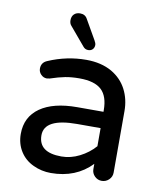

<svg xmlns="http://www.w3.org/2000/svg" viewBox="-81 -771 712 848"><g transform="rotate(10 274.5 -347.5)"><path d="M250 -563.5 182.6 -643.6Q172.9 -653.3 172.9 -668.9Q172.9 -686.5 183.1 -696.3Q193.4 -706.1 210 -706.1Q233.4 -706.1 243.2 -686.5L293 -599.6Q299.8 -587.9 299.8 -580.1Q299.8 -568.4 292.5 -560.5Q285.2 -552.7 272.5 -552.7Q258.8 -552.7 250 -563.5ZM125 -6.8Q86.9 -24.4 65.4 -58.6Q43.9 -92.8 43.9 -136.7Q43.9 -212.9 103 -254.4Q162.1 -295.9 269.5 -295.9H386.7V-302.7Q386.7 -365.2 356 -394Q325.2 -422.9 256.8 -422.9Q221.7 -422.9 193.4 -417.5Q165 -412.1 127 -399.4L114.3 -397.5Q99.6 -397.5 88.4 -408.7Q77.1 -419.9 77.1 -435.5Q77.1 -462.9 103.5 -473.6Q185.5 -508.8 272.5 -508.8Q339.8 -508.8 387.7 -481.4Q432.6 -455.1 455.1 -411.6Q477.5 -368.2 477.5 -315.4V-39.1Q477.5 -20.5 463.9 -7.3Q450.2 5.9 431.6 5.9Q413.1 5.9 399.9 -7.3Q386.7 -20.5 386.7 -39.1V-62.5Q316.4 10.7 204.1 10.7Q162.1 10.7 125 -6.8ZM386.7 -141.6V-222.7H281.2Q134.8 -222.7 134.8 -146.5Q134.8 -69.3 237.3 -69.3Q279.3 -69.3 318.8 -89.4Q358.4 -109.4 386.7 -141.6Z"/></g></svg>

Font: jf-openhuninn-1.0
Style: Regular
Weight: 400
Designer: [Kosugi Maru]
      Designed by Motoya company      

      [Varela Round]
      Joe Prince(Latin component); Avraham Co
Foundry: justfont CO.,LTD.
Version: 1.0